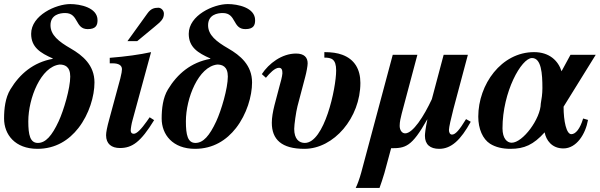

<svg xmlns="http://www.w3.org/2000/svg" viewBox="-23 -718 2948 943"><path d="M236 -429C141 -412 74 -355 28 -279C3 -238 -3 -184 -3 -136C-3 -57 51 13 161 13C250 13 316 -30 362 -89C415 -157 441 -246 441 -313C441 -398 383 -446 324 -480C265 -514 225 -546 225 -594C225 -646 271 -654 297 -654C365 -654 344 -575 408 -575C449 -575 456 -595 456 -619C456 -681 370 -698 322 -698C252 -698 130 -643 130 -552C130 -486 175 -458 236 -431ZM322 -342C322 -284 290 -176 265 -122C232 -51 201 -16 163 -16C125 -16 116 -55 116 -122C116 -236 178 -391 270 -401C293 -401 322 -393 322 -342Z M603 -516H651L732 -583C767 -612 782 -624 782 -651C782 -667 768 -680 755 -680C735 -680 718 -676 701 -652ZM712 -142 698 -122C671 -84 649 -61 634 -61C626 -61 619 -65 619 -77C619 -86 623 -111 628 -128L719 -462C665 -450 594 -440 516 -434V-407H530C560 -407 576 -397 576 -378C576 -370 574 -357 568 -333L513 -130C503 -94 498 -68 498 -54C498 -11 525 9 566 9C626 9 668 -20 734 -128Z M1010 -429C915 -412 848 -355 802 -279C777 -238 771 -184 771 -136C771 -57 825 13 935 13C1024 13 1090 -30 1136 -89C1189 -157 1215 -246 1215 -313C1215 -398 1157 -446 1098 -480C1039 -514 999 -546 999 -594C999 -646 1045 -654 1071 -654C1139 -654 1118 -575 1182 -575C1223 -575 1230 -595 1230 -619C1230 -681 1144 -698 1096 -698C1026 -698 904 -643 904 -552C904 -486 949 -458 1010 -431ZM1096 -342C1096 -284 1064 -176 1039 -122C1006 -51 975 -16 937 -16C899 -16 890 -55 890 -122C890 -236 952 -391 1044 -401C1067 -401 1096 -393 1096 -342Z M1570 -435C1604 -435 1628 -429 1628 -372C1628 -284 1570 -16 1474 -16C1446 -16 1422 -35 1422 -85C1422 -105 1431 -169 1438 -196L1476 -340C1482 -362 1488 -394 1488 -407C1488 -436 1471 -455 1431 -455C1361 -455 1297 -406 1263 -354L1283 -336C1302 -359 1327 -385 1347 -385C1361 -385 1364 -374 1364 -358C1363 -341 1355 -314 1349 -292L1325 -201C1317 -169 1312 -140 1312 -115C1312 -33 1360 13 1472 13C1617 13 1747 -140 1747 -311C1747 -378 1718 -427 1658 -449C1634 -458 1605 -462 1570 -462Z M2266 -133C2233 -79 2214 -57 2197 -57C2186 -57 2182 -69 2182 -80C2182 -92 2192 -137 2204 -183L2275 -449H2156L2098 -231C2059 -147 2005 -63 1967 -63C1951 -63 1940 -79 1940 -100C1940 -120 1945 -140 1950 -160L2027 -449H1906L1751 130C1743 159 1732 190 1724 205H1841C1847 188 1859 154 1865 132L1898 10C1968 10 1999 4 2075 -131H2076C2066 -84 2064 -59 2064 -51C2064 -8 2090 13 2134 13C2194 13 2240 -31 2289 -120Z M2903 -449H2779L2735 -368C2719 -419 2676 -462 2600 -462C2439 -462 2326 -303 2326 -145C2326 -85 2348 -35 2384 -12C2411 5 2445 13 2484 13C2552 13 2597 -7 2652 -68C2659 -30 2687 11 2744 11C2809 11 2853 -60 2865 -129L2841 -136C2826 -85 2804 -59 2783 -59C2759 -59 2745 -122 2745 -194ZM2641 -285C2641 -257 2637 -231 2633 -209C2632 -135 2545 -17 2490 -17C2468 -17 2445 -37 2445 -88C2445 -267 2538 -433 2590 -433C2636 -433 2641 -356 2641 -285Z"/></svg>

Font: XITS
Style: Bold Italic
Weight: 700
Italic angle: -16.33°
Designer: MicroPress Inc., with final additions and corrections provided by Coen Hoffman, Elsevier (retired)
Version: Version 1.105